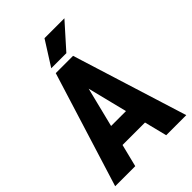

<svg xmlns="http://www.w3.org/2000/svg" viewBox="-259 -1010 1119 1119"><g transform="rotate(-45 301.0 -450.5)"><path d="M315.9 -572.8 173.3 0H7.8L229 -710.9H332ZM428.2 0 285.2 -572.8 266.6 -710.9H371.6L593.8 0ZM433.6 -265.1V-139.6H118.7V-265.1ZM230.5 -749.5 326.7 -901.4H490.7L355 -749.5Z"/></g></svg>

Font: Roboto Condensed ExtraBold
Style: Regular
Weight: 800
Designer: Christian Robertson
Foundry: Google
Version: Version 3.008; 2023